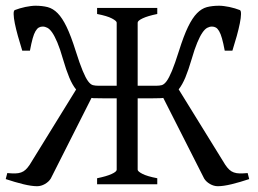

<svg xmlns="http://www.w3.org/2000/svg" viewBox="-20 -643 899 670"><path d="M849.6 -18.1Q817.4 -7.3 788.3 -0.2Q759.3 6.8 740.2 6.8Q726.1 6.8 712.6 -1Q699.2 -8.8 692.4 -20L549.8 -301.3Q545.9 -300.8 542 -300.5Q538.1 -300.3 533.7 -300.3Q526.4 -300.3 517.1 -300Q507.8 -299.8 498 -299.8H460.4V-50.8Q460.4 -44.9 476.8 -36.4Q493.2 -27.8 528.8 -21V0H318.8V-21Q352.1 -27.8 369.6 -35.9Q387.2 -43.9 387.2 -50.8V-299.8H349.6Q329.1 -299.8 314.9 -300.3H307.1Q303.2 -300.3 299.3 -301.3L157.2 -20Q150.4 -8.8 137 -1Q123.5 6.8 109.4 6.8Q90.3 6.8 61.3 -0.2Q32.2 -7.3 0 -18.1L5.4 -39.1Q22 -37.6 33.4 -37.8Q44.9 -38.1 53.7 -41.3Q62.5 -44.4 69.3 -50.8Q76.2 -57.1 83.5 -67.9L245.6 -330.6Q232.4 -346.7 221.7 -372.6Q210.9 -398.4 199.7 -437Q189.5 -472.7 180.2 -494.6Q170.9 -516.6 162.4 -529.1Q153.8 -541.5 145.5 -545.9Q137.2 -550.3 128.9 -550.3Q121.6 -550.3 115.5 -546.9Q109.4 -543.5 104 -534.4Q98.6 -525.4 94 -509Q89.4 -492.7 84.5 -466.3H57.6Q49.3 -492.7 42.5 -517.3Q35.6 -542 31.7 -561.5Q27.8 -581.1 27.6 -593.5Q27.3 -606 31.7 -607.9Q39.6 -610.8 49.1 -613.8Q58.6 -616.7 68.4 -618.7Q78.1 -620.6 87.2 -621.8Q96.2 -623 103.5 -623Q127.4 -623 146.2 -618.2Q165 -613.3 181.2 -596.9Q197.3 -580.6 212.4 -549.3Q227.5 -518.1 244.1 -465.3Q258.3 -420.4 268.6 -395.8Q278.8 -371.1 287.4 -359.6Q295.9 -348.1 304.2 -345.9Q312.5 -343.8 323.2 -343.8H387.2V-564Q387.2 -569.8 370.6 -578.6Q354 -587.4 318.8 -594.2V-615.2H528.8V-594.2Q495.6 -587.4 478 -579.1Q460.4 -570.8 460.4 -564V-343.8H525.4Q536.1 -343.8 544.4 -345.9Q552.7 -348.1 561.3 -359.6Q569.8 -371.1 580.1 -395.8Q590.3 -420.4 604.5 -465.3Q621.1 -518.1 636.2 -549.3Q651.4 -580.6 667.5 -596.9Q683.6 -613.3 702.1 -618.2Q720.7 -623 745.1 -623Q752.4 -623 761.5 -621.8Q770.5 -620.6 780.3 -618.7Q790 -616.7 799.6 -613.8Q809.1 -610.8 816.9 -607.9Q821.3 -606 821 -593.5Q820.8 -581.1 816.9 -561.5Q813 -542 806.2 -517.3Q799.3 -492.7 791 -466.3H764.2Q759.3 -492.7 754.6 -509Q750 -525.4 744.6 -534.4Q739.3 -543.5 733.2 -546.9Q727.1 -550.3 719.7 -550.3Q711.4 -550.3 703.1 -545.9Q694.8 -541.5 686.3 -529.1Q677.7 -516.6 668.5 -494.6Q659.2 -472.7 648.9 -437Q637.7 -398.9 627 -373Q616.2 -347.2 603.5 -331.1L766.1 -67.9Q773.4 -57.1 780.3 -50.8Q787.1 -44.4 795.9 -41.3Q804.7 -38.1 816.2 -37.8Q827.6 -37.6 844.2 -39.1Z"/></svg>

Font: Noto Serif Devanagari
Style: Bold
Weight: 700
Designer: Monotype Design Team
Foundry: Monotype Imaging Inc.
Version: Version 1.01